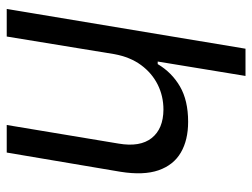

<svg xmlns="http://www.w3.org/2000/svg" viewBox="-112 -656 768 585"><g transform="rotate(90 272.5 -364.0)"><path d="M145.5 -328.1 91.8 0H7.8L128.9 -727.5H211.9L168 -460H175.8Q201.2 -502.9 243.9 -527.8Q286.6 -552.7 351.6 -552.7Q407.2 -552.7 445.3 -530.5Q483.4 -508.3 499.3 -462.6Q515.1 -417 503.9 -346.7L445.3 0H361.3L418 -340.8Q429.2 -406.2 401.1 -441.7Q373 -477.1 314.5 -477.5Q273.4 -477.5 238.3 -460Q203.1 -442.4 178.7 -409.2Q154.3 -376 145.5 -328.1Z"/></g></svg>

Font: Inter Tight
Style: Italic
Weight: 400
Italic angle: -9.39999°
Designer: Rasmus Andersson
Foundry: rsms
Version: Version 3.002